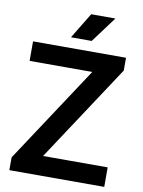

<svg xmlns="http://www.w3.org/2000/svg" viewBox="-101 -1016 806 1085"><g transform="rotate(10 302.0 -474.0)"><path d="M30 0V-73.5L413 -655L416 -628H35.5V-740H569V-666.5L186 -85L183 -112H574.5V0ZM242.5 -800 332.5 -948H471.5L361.5 -800Z"/></g></svg>

Font: Encode Sans SC Condensed Thin SemiBold
Style: Regular
Weight: 600
Version: Version 3.002